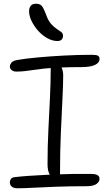

<svg xmlns="http://www.w3.org/2000/svg" viewBox="-20 -999 587 1030"><path d="M67 -615Q53 -615 43 -622.5Q33 -630 33 -643Q33 -652 41 -662.5Q49 -673 72 -677Q117 -685 183 -691Q249 -697 324 -701Q399 -705 471 -705Q496 -705 505 -700.5Q514 -696 514 -683Q514 -662 489 -650.5Q464 -639 417 -639Q356 -639 310 -637Q319 -619 319 -595Q319 -546 315 -467.5Q311 -389 306.5 -288Q302 -187 302 -69Q302 -66 302 -64Q339 -65 378 -66Q422 -66 468 -66Q487 -66 496.5 -62.5Q506 -59 510 -53.5Q514 -48 514 -40Q514 -24 497.5 -12Q481 0 443 0Q359 0 287 2.5Q215 5 161 8Q107 11 76 11Q54 11 43.5 2.5Q33 -6 33 -20Q33 -32 39.5 -40Q46 -48 62 -49Q96 -53 132.5 -55.5Q169 -58 209 -60Q227 -61 247 -62Q235 -83 235 -117Q235 -211 239.5 -301.5Q244 -392 248 -474.5Q252 -557 252 -624Q252 -629 252 -634Q232 -632 216 -631Q183 -627 158.5 -623.5Q134 -620 113 -617.5Q92 -615 67 -615ZM288 -779Q261 -779 234 -794Q207 -809 185 -833.5Q163 -858 149.5 -886Q136 -914 136 -939Q136 -957 145 -968Q154 -979 173 -979Q193 -979 203 -968.5Q213 -958 227 -921Q238 -889 253.5 -871.5Q269 -854 283.5 -844.5Q298 -835 308 -827.5Q318 -820 318 -808Q318 -795 311 -787Q304 -779 288 -779Z"/></svg>

Font: Shantell Sans Light Light
Style: Regular
Weight: 300
Version: Version 1.008;[ac192a2d6]